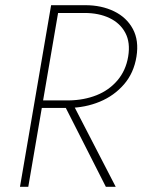

<svg xmlns="http://www.w3.org/2000/svg" viewBox="-20 -720 549 740"><path d="M223 -325 388 0H426L258 -325ZM177 -700 57 0H89L209 -700ZM186 -670H306Q361 -670 402 -650.5Q443 -631 463 -593.5Q483 -556 474 -502Q465 -448 432.5 -410Q400 -372 352 -353Q304 -334 246 -333H129L124 -304H244Q309 -305 364.5 -328Q420 -351 458 -395Q496 -439 506 -502Q516 -564 492 -608.5Q468 -653 419.5 -676.5Q371 -700 309 -700H192Z"/></svg>

Font: Jost ExtraLight
Style: Italic
Weight: 250
Italic angle: -5°
Version: Version 3.710